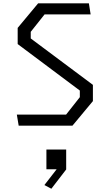

<svg xmlns="http://www.w3.org/2000/svg" viewBox="-20 -750 660 1146"><path d="M91.5 0H412.5L534.5 -146.5V-243.5L163.5 -520.5V-560L246 -664H521L510.5 -730H207.5L85.5 -583.5V-487L456.5 -209.5V-170L374.5 -66H80.5ZM245 354.5 286.5 376.5 375 261.5V142.5H257V260.5H318Z"/></svg>

Font: Monaspace Krypton Light
Style: Regular
Weight: 300
Designer: Riley Cran & the Lettermatic Team
Foundry: Lettermatic
Version: Version 1.101 (Monaspace Krypton)